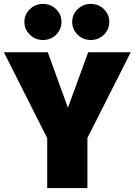

<svg xmlns="http://www.w3.org/2000/svg" viewBox="-35 -964 690 984"><path d="M635 -696 413 -257V0H207V-256L-15 -696H210L313 -412L417 -696ZM280 -852Q280 -813 252.5 -786Q225 -759 185 -759Q146 -759 118 -786Q90 -813 90 -852Q90 -890 118 -917Q146 -944 185 -944Q225 -944 252.5 -917Q280 -890 280 -852ZM525 -852Q525 -813 497.5 -786Q470 -759 430 -759Q391 -759 363 -786Q335 -813 335 -852Q335 -890 363 -917Q391 -944 430 -944Q470 -944 497.5 -917Q525 -890 525 -852Z"/></svg>

Font: Fira Sans Black
Style: Regular
Weight: 900
Designer: Carrois Corporate & Edenspiekermann AG
Foundry: Carrois Corporate GbR & Edenspiekermann AG
Version: Version 4.203